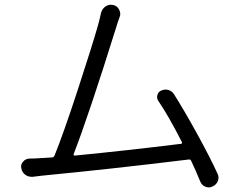

<svg xmlns="http://www.w3.org/2000/svg" viewBox="-20 -775 1015 813"><path d="M901.4 -39.1Q905.3 -31.2 905.3 -22.5Q905.3 -15.6 902.3 -7.8Q895.5 7.8 879.9 14.6Q872.1 18.6 864.3 18.6Q857.4 18.6 849.6 15.6Q835 9.8 828.1 -5.9Q810.5 -49.8 789.1 -94.7Q786.1 -100.6 779.3 -99.6Q443.4 -58.6 158.2 -31.2Q141.6 -29.3 119.1 -26.4Q116.2 -26.4 113.3 -26.4Q98.6 -26.4 86.9 -35.2Q73.2 -44.9 70.3 -62.5Q69.3 -65.4 69.3 -69.3Q69.3 -81.1 78.1 -90.8Q88.9 -103.5 105.5 -103.5Q124 -103.5 153.3 -105.5Q186.5 -107.4 201.2 -108.4Q208 -109.4 210.9 -116.2Q249 -210 310.5 -398.4Q372.1 -586.9 395.5 -669.9Q403.3 -698.2 407.2 -717.8Q411.1 -736.3 425.8 -747.1Q437.5 -754.9 449.2 -754.9Q454.1 -754.9 459 -753.9Q476.6 -750 484.4 -734.4Q489.3 -725.6 489.3 -715.8Q489.3 -709 486.3 -702.1Q477.5 -678.7 470.7 -655.3Q355.5 -286.1 292 -123Q291 -120.1 292.5 -118.2Q293.9 -116.2 296.9 -116.2Q517.6 -137.7 746.1 -166Q752.9 -167 750 -173.8Q694.3 -283.2 650.4 -347.7Q642.6 -359.4 646.5 -373Q650.4 -386.7 663.1 -391.6Q677.7 -398.4 692.9 -394Q708 -389.6 716.8 -376Q761.7 -304.7 814.9 -208Q868.2 -111.3 901.4 -39.1Z"/></svg>

Font: Gen Jyuu Gothic P Normal
Style: Regular
Weight: 300
Designer: [Source Han Sans]
Ryoko NISHIZUKA  (kana & ideographs); Paul D. Hunt (Latin, Greek & Cyrillic); Wenlong ZHANG  (bopomofo
Version: Version 1.002.20150607